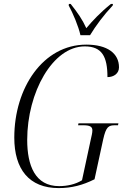

<svg xmlns="http://www.w3.org/2000/svg" viewBox="-20 -951 634 981"><path d="M391 -771H440C469 -819 509 -873 556 -923L557 -931H547C493 -888 452 -844 421 -807C401 -851 377 -886 341 -931H332L331 -923C352 -885 381 -817 391 -771ZM280 10C346 10 403 -5 463 -35L507 -238C522 -305 535 -311 569 -311H583L585 -321H381L379 -311H405C439 -311 452 -304 452 -285C452 -272 448 -257 444 -239L399 -30C365 -9 323 0 282 0C159 0 119 -106 119 -236C119 -479 249 -714 413 -714C501 -714 529 -662 529 -557C562 -557 588 -576 588 -607C588 -678 529 -723 421 -723C200 -723 53 -502 53 -248C53 -87 128 10 280 10Z"/></svg>

Font: Noto Serif Display Condensed Light
Style: Italic
Weight: 300
Width: 3
Italic angle: -12°
Designer: Monotype Design Team
Foundry: Monotype Imaging Inc.
Version: Version 2.009